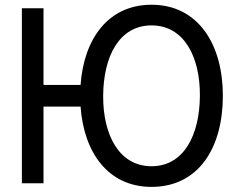

<svg xmlns="http://www.w3.org/2000/svg" viewBox="-20 -754 967 790"><path d="M70 0H159V-315.5H311.5C325 -125.5 425.5 15 603.5 15C795 15 897 -143 897 -360C897 -572 795 -734.5 603.5 -734.5C425.5 -734.5 325 -594.5 311.5 -404.5H159V-720H70ZM404.5 -360C405.5 -521 470 -649.5 603.5 -649.5C737 -649.5 803.5 -521 802.5 -360C801.5 -199 737 -70 603.5 -70C470 -70 403.5 -199 404.5 -360Z"/></svg>

Font: Eudonet Medium
Style: Regular
Weight: 500
Designer: Mikhail Sharanda
Foundry: Mikhail Sharanda
Version: Version 4.503;Glyphs 3.1.2 (3151)